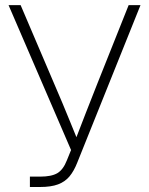

<svg xmlns="http://www.w3.org/2000/svg" viewBox="-20 -748 597 768"><path d="M99.6 0V-41.5H140.6Q186 -41.5 209.5 -55.4Q232.9 -69.3 247.6 -106.9L264.2 -147.9L14.2 -727.5H62.5L196.3 -414.1Q213.9 -374 229.7 -335.7Q245.6 -297.4 261.2 -259.3Q276.9 -221.2 292.5 -182.6H279.3Q301.3 -239.7 323.5 -296.9Q345.7 -354 369.6 -414.1L494.6 -727.5H542L289.1 -97.7Q275.9 -64 258.1 -42.5Q240.2 -21 212.2 -10.5Q184.1 0 139.6 0Z"/></svg>

Font: Inter 28pt ExtraLight
Style: Regular
Weight: 250
Designer: Rasmus Andersson
Foundry: rsms
Version: Version 4.001;git-66647c0bb